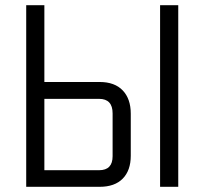

<svg xmlns="http://www.w3.org/2000/svg" viewBox="-20 -720 788 740"><path d="M597 0V-700H667V0ZM81 0V-700H151V-404H364Q422 -404 453 -371.5Q484 -339 484 -282V-120Q484 -63 453 -31.5Q422 0 364 0ZM151 -339V-64H362Q414 -64 414 -118V-283Q414 -339 362 -339Z"/></svg>

Font: Strong
Style: Regular
Weight: 400
Designer: Roman Shchyukin (Gaslight Type Foundry)
Foundry: Cyreal (www.cyreal.org)
Version: Version 1.001